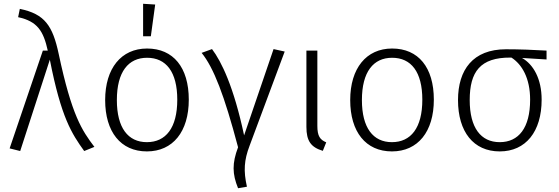

<svg xmlns="http://www.w3.org/2000/svg" viewBox="-20 -791 2959 1017"><path d="M85 -744 76 -700C178 -678 210 -627 233 -523H207L31 -5L87 9L244 -475C304 -168 360 -83 426 9L480 -13C414 -100 360 -180 291 -505C259 -655 217 -717 85 -744Z M738 -771V-599H779L802 -767ZM759 -534C622 -534 537 -429 537 -261C537 -93 619 11 758 11C896 11 980 -94 980 -263C980 -434 898 -534 759 -534ZM759 -485C860 -485 919 -410 919 -263C919 -113 858 -38 758 -38C658 -38 599 -114 599 -261C599 -411 660 -485 759 -485Z M1103 -531 1048 -511C1112 -432 1168 -287 1241 -11C1209 74 1210 130 1241 206L1288 198C1269 114 1273 57 1302 -19L1488 -518L1429 -531L1273 -74C1218 -332 1153 -465 1103 -531Z M1661 -523H1603V-119C1603 -44 1627 -11 1690 8L1708 -37C1675 -51 1661 -70 1661 -124Z M2057 -534C1920 -534 1835 -429 1835 -261C1835 -93 1917 11 2056 11C2194 11 2278 -94 2278 -263C2278 -434 2196 -534 2057 -534ZM2057 -485C2158 -485 2217 -410 2217 -263C2217 -113 2156 -38 2056 -38C1956 -38 1897 -114 1897 -261C1897 -411 1958 -485 2057 -485Z M2875 -523C2810 -527 2730 -530 2660 -530C2485 -530 2406 -421 2406 -261C2406 -93 2488 11 2627 11C2765 11 2849 -94 2849 -263C2849 -374 2805 -450 2745 -484L2875 -476ZM2788 -263C2788 -113 2727 -38 2627 -38C2527 -38 2468 -114 2468 -261C2468 -411 2524 -487 2684 -486H2689C2745 -450 2788 -377 2788 -263Z"/></svg>

Font: FiraGO Light
Style: Regular
Weight: 300
Designer: bBox Type
Foundry: bBox Type GmbH
Version: Version 1.001;PS 001.001;hotconv 1.0.88;makeotf.lib2.5.64775